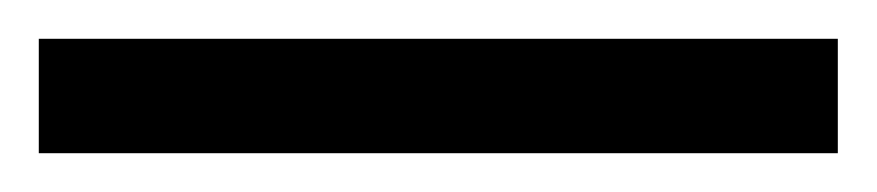

<svg xmlns="http://www.w3.org/2000/svg" viewBox="-25 -839 452 99"><path d="M-5 -760V-819H407V-760Z"/></svg>

Font: Noto Serif Thai Condensed ExtraBold
Style: Regular
Weight: 800
Width: 3
Designer: Monotype Design Team
Foundry: Monotype Imaging Inc.
Version: Version 2.002; ttfautohint (v1.8.4.7-5d5b)